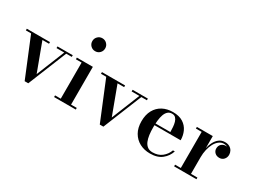

<svg xmlns="http://www.w3.org/2000/svg" viewBox="-56 -1343 2550 1939"><g transform="rotate(30 1219.0 -374.0)"><path d="M545.5 -460V-440.5H480.5L298 10H256L71 -440.5H10V-460H280V-440.5H203L325 -112.5L457.5 -440.5H367.5V-460Z M720 -608Q688.5 -608 666.8 -629.8Q645 -651.5 645 -683.5Q645 -714.5 666.8 -736.5Q688.5 -758.5 720 -758.5Q751.5 -758.5 773.2 -736.5Q795 -714.5 795 -683.5Q795 -651.5 773.5 -629.8Q752 -608 720 -608ZM780 -460V-19.5H846.5V0H593.5V-19.5H660V-440.5H593.5V-460Z M1421.5 -460V-440.5H1356.5L1174 10H1132L947 -440.5H886V-460H1156V-440.5H1079L1201 -112.5L1333.5 -440.5H1243.5V-460Z M1715.5 10Q1648 10 1594.8 -18.2Q1541.5 -46.5 1510.5 -100Q1479.5 -153.5 1479.5 -230Q1479.5 -306.5 1509 -360Q1538.5 -413.5 1590.5 -441.5Q1642.5 -469.5 1710.5 -469.5Q1783.5 -469.5 1829.2 -440.2Q1875 -411 1896.8 -363.2Q1918.5 -315.5 1918.5 -261H1546.5V-281H1787Q1786.5 -308.5 1784.5 -338.2Q1782.5 -368 1775 -393.5Q1767.5 -419 1752.2 -434.8Q1737 -450.5 1710.5 -450.5Q1681 -450.5 1662 -433.2Q1643 -416 1632.2 -386Q1621.5 -356 1617.2 -317.5Q1613 -279 1613 -236Q1613 -189.5 1618.2 -149.2Q1623.5 -109 1636.5 -78.5Q1649.5 -48 1672.8 -30.5Q1696 -13 1732 -13Q1797 -13 1840.2 -47.2Q1883.5 -81.5 1902.5 -134H1924Q1904.5 -72.5 1853.2 -31.2Q1802 10 1715.5 10Z M2167 -214Q2167 -261.5 2175.8 -307Q2184.5 -352.5 2203 -389.2Q2221.5 -426 2250 -447.8Q2278.5 -469.5 2318 -469.5Q2350 -469.5 2372 -456.5Q2394 -443.5 2405.2 -422.5Q2416.5 -401.5 2416.5 -378Q2416.5 -347 2396.8 -324.5Q2377 -302 2344.5 -302Q2311.5 -302 2291.2 -321.8Q2271 -341.5 2271 -369.5Q2271 -402.5 2292.2 -421.8Q2313.5 -441 2344 -441Q2364.5 -441 2380.8 -432.2Q2397 -423.5 2406.2 -409.2Q2415.5 -395 2415.5 -378H2396Q2396 -397.5 2385.8 -413.8Q2375.5 -430 2357.5 -439.8Q2339.5 -449.5 2316 -449.5Q2285.5 -449.5 2260 -430.2Q2234.5 -411 2216.2 -377.8Q2198 -344.5 2188.2 -302Q2178.5 -259.5 2178.5 -214ZM2178.5 -460V-19.5H2253.5V0H1993V-19.5H2060V-440.5H1993V-460Z"/></g></svg>

Font: Bodoni Moda 11pt SemiBold
Style: Regular
Weight: 600
Designer: Owen Earl
Foundry: indestructible type
Version: Version 2.004